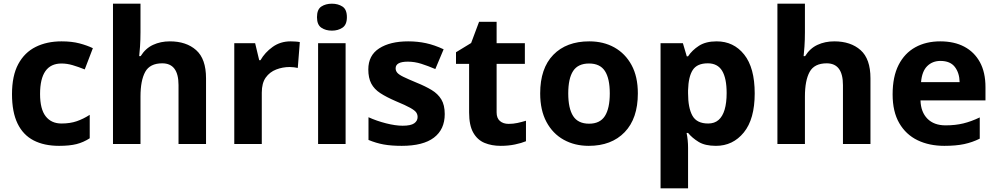

<svg xmlns="http://www.w3.org/2000/svg" viewBox="-20 -780 5401 1040"><path d="M300 10Q219 10 162 -19.5Q105 -49 75 -111Q45 -173 45 -270Q45 -370 79 -433Q113 -496 173.5 -526Q234 -556 313 -556Q369 -556 410.5 -545Q452 -534 483 -519L439 -404Q404 -418 373.5 -427Q343 -436 313 -436Q197 -436 197 -271Q197 -189 227.5 -150Q258 -111 313 -111Q360 -111 396 -123.5Q432 -136 466 -158V-31Q432 -9 394.5 0.5Q357 10 300 10Z M741 -605Q741 -565 738.5 -528Q736 -491 734 -476H742Q768 -518 809 -537Q850 -556 900 -556Q989 -556 1042.5 -508.5Q1096 -461 1096 -356V0H947V-319Q947 -437 859 -437Q792 -437 766.5 -390.5Q741 -344 741 -257V0H592V-760H741Z M1554 -556Q1565 -556 1580 -555Q1595 -554 1604 -552L1593 -412Q1586 -414 1572.5 -415.5Q1559 -417 1549 -417Q1511 -417 1476 -403.5Q1441 -390 1419.5 -360Q1398 -330 1398 -278V0H1249V-546H1362L1384 -454H1391Q1415 -496 1457 -526Q1499 -556 1554 -556Z M1852 -546V0H1703V-546ZM1778 -760Q1811 -760 1835 -744.5Q1859 -729 1859 -687Q1859 -646 1835 -630Q1811 -614 1778 -614Q1744 -614 1720.5 -630Q1697 -646 1697 -687Q1697 -729 1720.5 -744.5Q1744 -760 1778 -760Z M2389 -162Q2389 -79 2330.5 -34.5Q2272 10 2156 10Q2099 10 2058 2.5Q2017 -5 1976 -22V-145Q2020 -125 2071 -112Q2122 -99 2161 -99Q2205 -99 2223.5 -112Q2242 -125 2242 -146Q2242 -160 2234.5 -171Q2227 -182 2202 -196Q2177 -210 2124 -232Q2073 -254 2040 -275.5Q2007 -297 1991 -327.5Q1975 -358 1975 -404Q1975 -480 2034 -518Q2093 -556 2191 -556Q2242 -556 2288 -546Q2334 -536 2383 -513L2338 -406Q2298 -423 2262 -434.5Q2226 -446 2189 -446Q2156 -446 2139.5 -437Q2123 -428 2123 -410Q2123 -397 2131.5 -386.5Q2140 -376 2164.5 -364Q2189 -352 2237 -332Q2284 -313 2318 -292.5Q2352 -272 2370.5 -241.5Q2389 -211 2389 -162Z M2735 -109Q2760 -109 2783 -114Q2806 -119 2829 -126V-15Q2805 -5 2769.5 2.5Q2734 10 2692 10Q2643 10 2604.5 -6Q2566 -22 2543.5 -61.5Q2521 -101 2521 -171V-434H2450V-497L2532 -547L2575 -662H2670V-546H2823V-434H2670V-171Q2670 -140 2688 -124.5Q2706 -109 2735 -109Z M3435 -274Q3435 -138 3363.5 -64Q3292 10 3169 10Q3093 10 3033.5 -23Q2974 -56 2940 -119.5Q2906 -183 2906 -274Q2906 -410 2977 -483Q3048 -556 3172 -556Q3249 -556 3308 -523Q3367 -490 3401 -427.5Q3435 -365 3435 -274ZM3058 -274Q3058 -193 3084.5 -151.5Q3111 -110 3171 -110Q3230 -110 3256.5 -151.5Q3283 -193 3283 -274Q3283 -355 3256.5 -395.5Q3230 -436 3171 -436Q3111 -436 3084.5 -395.5Q3058 -355 3058 -274Z M3862 -556Q3954 -556 4011 -484.5Q4068 -413 4068 -274Q4068 -135 4009 -62.5Q3950 10 3858 10Q3799 10 3764 -11.5Q3729 -33 3707 -60H3699Q3703 -41 3705 -20.5Q3707 0 3707 20V240H3558V-546H3679L3700 -475H3707Q3729 -508 3766 -532Q3803 -556 3862 -556ZM3814 -437Q3756 -437 3732.5 -401Q3709 -365 3707 -291V-275Q3707 -196 3730.5 -153.5Q3754 -111 3816 -111Q3850 -111 3872 -130Q3894 -149 3905 -186Q3916 -223 3916 -276Q3916 -356 3891.5 -396.5Q3867 -437 3814 -437Z M4340 -605Q4340 -565 4337.5 -528Q4335 -491 4333 -476H4341Q4367 -518 4408 -537Q4449 -556 4499 -556Q4588 -556 4641.5 -508.5Q4695 -461 4695 -356V0H4546V-319Q4546 -437 4458 -437Q4391 -437 4365.5 -390.5Q4340 -344 4340 -257V0H4191V-760H4340Z M5073 -556Q5149 -556 5203.5 -527Q5258 -498 5288 -443Q5318 -388 5318 -308V-236H4966Q4968 -173 5003.5 -137Q5039 -101 5102 -101Q5155 -101 5198 -111.5Q5241 -122 5287 -144V-29Q5247 -9 5202.5 0.5Q5158 10 5095 10Q5013 10 4950 -20.5Q4887 -51 4851 -113Q4815 -175 4815 -269Q4815 -365 4847.5 -428.5Q4880 -492 4938 -524Q4996 -556 5073 -556ZM5074 -450Q5031 -450 5002.5 -422Q4974 -394 4969 -335H5178Q5177 -385 5152 -417.5Q5127 -450 5074 -450Z"/></svg>

Font: Noto Sans Nag Mundari
Style: Bold
Weight: 700
Version: Version 1.000